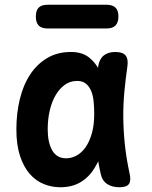

<svg xmlns="http://www.w3.org/2000/svg" viewBox="-20 -779 640 809"><path d="M234 10Q198 10 164.5 -3.5Q131 -17 105.5 -46Q80 -75 64.5 -121.5Q49 -168 49 -234Q49 -301 63.5 -361Q78 -421 107 -465Q136 -509 179 -534.5Q222 -560 279 -560Q326 -560 355 -537Q378 -519 393 -493Q394 -497 394 -501Q399 -531 417.5 -545.5Q436 -560 466 -560Q497 -560 509 -545.5Q521 -531 517 -501Q509 -446 504 -392Q499 -338 499.5 -283.5Q500 -229 506 -171Q512 -113 526 -48Q533 -18 523.5 -4Q514 10 483 10Q452 10 431 -4Q410 -18 404 -48Q398 -74 394 -99Q389 -89 383 -79Q360 -37 323 -13.5Q286 10 234 10ZM259 -112Q281 -112 302.5 -123.5Q324 -135 340.5 -158.5Q357 -182 367 -217Q377 -252 377 -299Q377 -326 374.5 -351.5Q372 -377 364 -396Q356 -415 342 -426.5Q328 -438 305 -438Q276 -438 253.5 -422Q231 -406 214.5 -378Q198 -350 189.5 -313Q181 -276 181 -234Q181 -179 200 -145.5Q219 -112 259 -112ZM181 -659Q155 -659 143 -671.5Q131 -684 131 -709Q131 -735 143 -747Q155 -759 181 -759H429Q454 -759 466.5 -747Q479 -735 479 -710Q479 -684 466.5 -671.5Q454 -659 429 -659Z"/></svg>

Font: Maple Mono
Style: Bold
Weight: 700
Monospace: yes
Designer: subframe7536
Version: Version 7.200